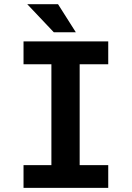

<svg xmlns="http://www.w3.org/2000/svg" viewBox="-20 -912 640 932"><path d="M94.2 -710.9H505.4V-600.1H366.7V-110.4H505.4V0H94.2V-110.4H229.5V-600.1H94.2ZM348.1 -755.4H241.2L112.3 -891.6H261.7Z"/></svg>

Font: TypoPRO Roboto Mono
Style: Bold
Weight: 700
Designer: Google
Version: Version 2.000986; 2015; ttfautohint (v1.3)